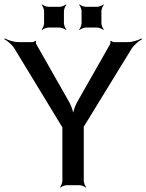

<svg xmlns="http://www.w3.org/2000/svg" viewBox="-40 -840 664 871"><path d="M540 -649H477C473 -649 465 -653 464 -655L460 -653C462 -651 461 -642 459 -639L309 -375C299 -357 290 -329 290 -313H294C294 -329 285 -357 275 -375L125 -639C123 -642 122 -651 124 -653L120 -655C119 -653 111 -649 107 -649H44C23 -649 -5 -658 -18 -666L-20 -662C-6 -655 16 -636 26 -619L240 -267C241 -266 244 -260 245 -260L244 -264C243 -264 243 -257 243 -256V-20C243 -11 237 4 232 9L234 11C239 6 254 0 263 0H320C329 0 344 6 349 11L351 9C346 4 340 -11 340 -20V-259C340 -260 340 -267 339 -267L338 -263C339 -263 342 -269 343 -270L557 -619C568 -636 591 -655 604 -662L602 -666C589 -658 561 -649 540 -649ZM250 -735V-789C250 -798 256 -813 261 -818L259 -820C254 -815 239 -809 230 -809H180C171 -809 156 -815 151 -820L149 -818C154 -813 160 -798 160 -789V-735C160 -726 154 -711 149 -706L151 -704C156 -709 171 -715 180 -715H230C239 -715 254 -709 259 -704L261 -706C256 -711 250 -726 250 -735ZM420 -735V-789C420 -798 426 -813 431 -818L429 -820C424 -815 409 -809 400 -809H350C341 -809 326 -815 321 -820L319 -818C324 -813 330 -798 330 -789V-735C330 -726 324 -711 319 -706L321 -704C326 -709 341 -715 350 -715H400C409 -715 424 -709 429 -704L431 -706C426 -711 420 -726 420 -735Z"/></svg>

Font: Gamestation Storm
Style: Regular
Weight: 400
Designer: Jonas Hecksher
Foundry: Jonas Hecksher, Playtypeª, e-types AS
Version: Version 1.003